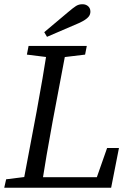

<svg xmlns="http://www.w3.org/2000/svg" viewBox="-23 -887 611 907"><path d="M-3 0H124L134 -55H126L6 -40L-3 0ZM82 0H172C188 -103 206 -207 225 -310L293 -670H203C187 -567 169 -463 150 -360L82 0ZM104 -629 225 -614H254L379 -629L387 -670H112L104 -629ZM124 0H502L539 -188H483L417 0L480 -50H133L124 0ZM186 -735 199 -713C249 -735 300 -756 350 -778C398 -800 404 -816 404 -833C404 -854 387 -867 367 -867C342 -867 332 -857 299 -830C261 -798 224 -767 186 -735Z"/></svg>

Font: Source Serif 4 Variable
Style: Italic
Weight: 400
Italic angle: -12°
Designer: Frank Grießhammer
Foundry: Adobe Systems Incorporated
Version: Version 4.004;hotconv 1.0.116;makeotfexe 2.5.65601